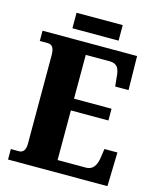

<svg xmlns="http://www.w3.org/2000/svg" viewBox="-125 -941 847 1028"><g transform="rotate(15 298.5 -427.0)"><path d="M170 -768H426V-854H170ZM19 0H570L575 -188H503L496 -140C490 -96 472 -66 434 -66H276V-341H484V-406H276V-649H408C450 -649 464 -626 467 -574L472 -526H546L543 -714H19V-657H62C81 -657 100 -650 100 -600V-109C100 -76 88 -58 64 -58H19Z"/></g></svg>

Font: Noto Serif Georgian Condensed Black
Style: Regular
Weight: 900
Width: 3
Designer: Monotype Design Team, Akaki Razmadze
Foundry: Google LLC
Version: Version 2.003